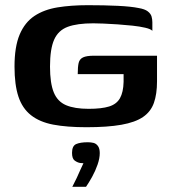

<svg xmlns="http://www.w3.org/2000/svg" viewBox="-20 -485 659 741"><path d="M314 6Q238 6 185.5 -4Q133 -14 99.5 -40.5Q66 -67 51 -112.5Q36 -158 36 -228Q36 -305 56 -352Q76 -399 113 -423.5Q150 -448 202 -456.5Q254 -465 319 -465Q383 -465 434.5 -462.5Q486 -460 515 -454Q539 -450 550.5 -441Q562 -432 565 -421Q568 -410 568 -399V-366Q562 -373 540.5 -378Q519 -383 491 -386Q463 -389 433.5 -391Q404 -393 379 -394Q354 -395 340 -395Q278 -395 241.5 -381.5Q205 -368 189 -332Q173 -296 173 -228Q173 -164 187.5 -128.5Q202 -93 235 -79Q268 -65 322 -65Q372 -65 401 -74Q430 -83 443 -106Q456 -129 457 -169Q457 -180 457 -187.5Q457 -195 457 -199H280Q280 -227 283.5 -242Q287 -257 300.5 -263.5Q314 -270 343 -270H586V-171Q586 -122 574 -88Q562 -54 532 -33.5Q502 -13 448.5 -3.5Q395 6 314 6ZM259 236Q269 217 276 202Q283 187 289 173Q295 159 302 145Q299 145 296 144.5Q293 144 289 144Q278 142 268 134.5Q258 127 258 105Q258 78 274 71Q290 64 319 64Q331 64 341 66.5Q351 69 358 78.5Q365 88 365 106Q365 126 356.5 150.5Q348 175 335.5 197.5Q323 220 312 236Z"/></svg>

Font: Genos Thin SemiBold
Style: Regular
Weight: 600
Version: Version 1.010